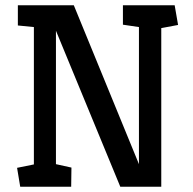

<svg xmlns="http://www.w3.org/2000/svg" viewBox="-20 -711 735 731"><path d="M57 0 45 -72 109 -85V-608L48 -614V-691H261L509 -86V-608L448 -617V-691H645L658 -616L594 -604V0H438L193 -594V-86L252 -73L251 0Z"/></svg>

Font: Kreon Light
Style: Regular
Weight: 400
Version: Version 2.002